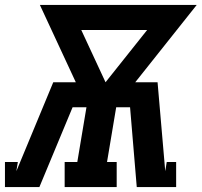

<svg xmlns="http://www.w3.org/2000/svg" viewBox="-37 -755 814 775"><path d="M-17 0V-101H35L29 -64L61 -141L178 -423H269L124 -735H757L509 -423H599L630 -64L636 -101H674V0H515L488 -322H432L395 -101H434V0H224V-101H275L312 -322H256L122 0ZM389 -423 557 -634H291Z"/></svg>

Font: Iosevka Etoile Oblique
Style: Bold
Weight: 700
Italic angle: -9°
Designer: Belleve Invis
Foundry: Belleve Invis
Version: Version 15.5.2; ttfautohint (v1.8.4)